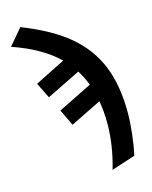

<svg xmlns="http://www.w3.org/2000/svg" viewBox="-135 -815 880 1111"><g transform="rotate(-15 305.0 -260.0)"><path d="M439 -61Q439 -130.9 427.7 -195.3L242.2 -104L195.8 -201.7L398.9 -302.2Q382.3 -346.7 354 -392.6L151.4 -293L105.5 -386.2L286.1 -476.6Q188.5 -572.3 15.1 -631.8L96.7 -728Q272.9 -658.7 373.8 -572.8Q474.6 -486.8 522 -370.1Q569.3 -253.4 569.3 -88.4Q569.3 -35.2 561.5 35.4Q553.7 106 541 161.6L398.4 208Q439 70.3 439 -61Z"/></g></svg>

Font: Arial
Style: Bold
Weight: 700
Designer: Steve Matteson
Foundry: Ascender Corporation
Version: Version 2.00.3